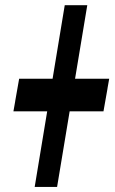

<svg xmlns="http://www.w3.org/2000/svg" viewBox="-20 -735 452 755"><path d="M323.2 -714.6 204.5 0H116.4L234.6 -714.6ZM32.8 -297.1 48.6 -386.5H402.7L386.9 -297.1ZM39.5 -335.9 55.3 -425.4H409.4L393.6 -335.9Z"/></svg>

Font: Inter Tight
Style: Italic
Weight: 400
Italic angle: -9.39999°
Designer: Rasmus Andersson
Foundry: rsms
Version: Version 3.002